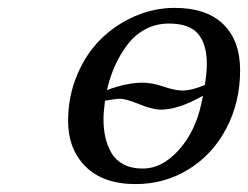

<svg xmlns="http://www.w3.org/2000/svg" viewBox="-20 -460 633 490"><path d="M425.8 -439.9Q507.3 -439.9 550 -397.9Q592.8 -356 592.8 -280.8Q592.8 -199.7 557.9 -132.8Q522.9 -65.9 461.7 -28.1Q400.4 9.8 326.2 9.8Q243.7 9.8 198.7 -34.7Q153.8 -79.1 153.8 -151.9Q153.8 -213.9 176.8 -268.6Q199.7 -323.2 237.5 -360.4Q275.4 -397.5 324.5 -418.7Q373.5 -439.9 425.8 -439.9ZM411.1 -399.9Q378.4 -399.9 351.3 -385.5Q324.2 -371.1 305.2 -345.9Q286.1 -320.8 273.4 -292.2Q260.7 -263.7 252.9 -230Q303.2 -249 344.2 -249Q367.7 -249 397.2 -239Q426.8 -229 444.8 -229Q469.7 -229 502.9 -243.2Q507.8 -274.9 507.8 -296.9Q507.8 -347.2 485.6 -373.5Q463.4 -399.9 411.1 -399.9ZM344.2 -29.8Q394 -29.8 436.5 -77.4Q479 -125 494.1 -196.8L498 -215.8Q435.5 -180.2 391.1 -180.2Q368.7 -180.2 335.2 -194.1Q301.8 -208 285.2 -208Q278.3 -208 248 -203.1Q244.1 -172.9 244.1 -155.8Q244.1 -130.4 249 -109.1Q253.9 -87.9 264.6 -69.3Q275.4 -50.8 295.7 -40.3Q315.9 -29.8 344.2 -29.8Z"/></svg>

Font: Linear Smooth
Style: Italic
Weight: 400
Designer: Philipp H. Poll, Flanker
Foundry: Philipp H. Poll, reworked by Flanker
Version: Version 1.061 | FøM Fix